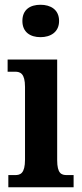

<svg xmlns="http://www.w3.org/2000/svg" viewBox="-20 -786 344 806"><path d="M150 -630C192 -630 228 -651 228 -698C228 -746 192 -766 150 -766C107 -766 74 -746 74 -698C74 -651 107 -630 150 -630ZM15 0H289V-51H261C238 -51 220 -57 220 -114V-536H12V-485H43C65 -485 85 -478 85 -421V-116C85 -57 65 -51 43 -51H15Z"/></svg>

Font: Noto Serif Condensed
Style: Bold
Weight: 700
Width: 3
Designer: Monotype Design Team
Foundry: Monotype Imaging Inc.
Version: Version 2.015